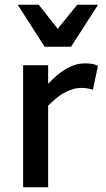

<svg xmlns="http://www.w3.org/2000/svg" viewBox="-20 -786 443 806"><path d="M370.1 -409.2Q362.3 -412.1 349.9 -414.6Q337.4 -417 324.2 -417Q302.7 -417 283.7 -411.1Q264.6 -405.3 247.3 -395.3Q230 -385.3 213.9 -371.6Q197.8 -357.9 182.1 -342.8V0H77.1V-512.2H182.1V-434.1Q198.7 -451.7 216.3 -467.3Q233.9 -482.9 253.2 -494.6Q272.5 -506.3 293.5 -513.2Q314.5 -520 337.9 -520Q356 -520 368.9 -517.3Q381.8 -514.6 391.1 -509.8ZM278.3 -589.8H167.5L54.2 -766.1H142.6L222.2 -665L304.2 -766.1H391.6Z"/></svg>

Font: Lorenzo Sans Medium
Style: Regular
Weight: 500
Foundry: Intel Corporation
Version: Version 1.00; ttfautohint (v1.5)